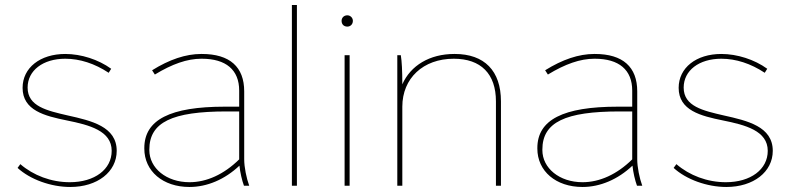

<svg xmlns="http://www.w3.org/2000/svg" viewBox="-20 -740 3149 765"><path d="M260 5C368 5 445 -55 445 -139C445 -236 344 -259 250 -280C168 -299 90 -316 90 -391C90 -459 151 -506 240 -506C298 -506 357 -487 413 -450L423 -466C372 -503 303 -525 240 -525C140 -525 70 -470 70 -390C70 -300 158 -278 247 -260C336 -242 425 -219 425 -139C425 -65 357 -14 258 -14C184 -14 113 -41 61 -86L50 -71C100 -25 183 5 260 5Z M735 5C805 5 876 -25 934 -80C937 -52 944 -22 952 0H973C962 -30 953 -74 953 -105V-376C953 -473 896 -525 784 -525H782C720 -525 655 -503 586 -460L597 -443C666 -485 726 -506 782 -506H784C880 -506 933 -462 933 -379V-315H876C658 -315 555 -263 555 -150V-148C555 -58 629 5 735 5ZM735 -14C643 -14 575 -70 575 -142V-144C575 -253 666 -296 883 -296H933V-105C872 -45 803 -14 735 -14Z M1143 0H1163V-720H1143Z M1364 -634C1376 -634 1386 -643 1386 -657C1386 -669 1376 -679 1364 -679C1350 -679 1341 -669 1341 -657C1341 -643 1350 -634 1364 -634ZM1353 0H1373V-520H1353Z M1563 0H1583V-315C1583 -428 1666 -506 1788 -506C1896 -506 1956 -446 1956 -336V0H1976V-336C1976 -458 1910 -525 1792 -525H1790C1692 -525 1616 -479 1583 -404C1583 -459 1581 -495 1577 -520H1563Z M2301 5C2371 5 2442 -25 2500 -80C2503 -52 2510 -22 2518 0H2539C2528 -30 2519 -74 2519 -105V-376C2519 -473 2462 -525 2350 -525H2348C2286 -525 2221 -503 2152 -460L2163 -443C2232 -485 2292 -506 2348 -506H2350C2446 -506 2499 -462 2499 -379V-315H2442C2224 -315 2121 -263 2121 -150V-148C2121 -58 2195 5 2301 5ZM2301 -14C2209 -14 2141 -70 2141 -142V-144C2141 -253 2232 -296 2449 -296H2499V-105C2438 -45 2369 -14 2301 -14Z M2874 5C2982 5 3059 -55 3059 -139C3059 -236 2958 -259 2864 -280C2782 -299 2704 -316 2704 -391C2704 -459 2765 -506 2854 -506C2912 -506 2971 -487 3027 -450L3037 -466C2986 -503 2917 -525 2854 -525C2754 -525 2684 -470 2684 -390C2684 -300 2772 -278 2861 -260C2950 -242 3039 -219 3039 -139C3039 -65 2971 -14 2872 -14C2798 -14 2727 -41 2675 -86L2664 -71C2714 -25 2797 5 2874 5Z"/></svg>

Font: Fixel Text Thin
Style: Regular
Weight: 100
Width: 4
Designer: AlfaBravo + MacPaw
Foundry: Kyrylo Tkachov, Marchela Mozhyna, Serhii Makarenko, Maria Weinstein, Zakhar Kryvoshyya
Version: Version 1.211